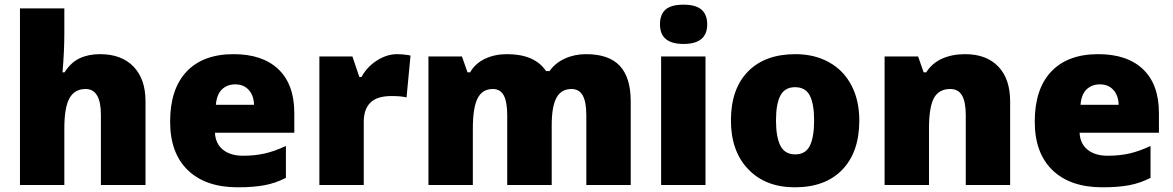

<svg xmlns="http://www.w3.org/2000/svg" viewBox="-20 -796 5048 826"><path d="M414.1 0V-301.8Q414.1 -413.1 348.1 -413.1Q301.3 -413.1 279.1 -373.8Q256.8 -334.5 256.8 -243.2V0H65.9V-759.8H256.8V-651.9Q256.8 -578.6 249 -484.9H257.8Q285.2 -527.8 322.8 -545.4Q360.4 -563 410.2 -563Q502.9 -563 554.4 -509.5Q606 -456.1 606 -359.9V0Z M1002.9 9.8Q864.7 9.8 788.3 -63.7Q711.9 -137.2 711.9 -272.9Q711.9 -413.1 782.7 -488Q853.5 -563 984.9 -563Q1109.9 -563 1178 -497.8Q1246.1 -432.6 1246.1 -310.1V-225.1H904.8Q906.7 -178.7 938.7 -152.3Q970.7 -126 1025.9 -126Q1076.2 -126 1118.4 -135.5Q1160.6 -145 1210 -168V-30.8Q1165 -7.8 1117.2 1Q1069.3 9.8 1002.9 9.8ZM991.7 -433.1Q958 -433.1 935.3 -411.9Q912.6 -390.6 908.7 -345.2H1072.8Q1071.8 -385.3 1050 -409.2Q1028.3 -433.1 991.7 -433.1Z M1688 -563Q1712.9 -563 1735.4 -559.1L1746.1 -557.1L1729 -377Q1705.6 -382.8 1664.1 -382.8Q1601.6 -382.8 1573.2 -354.2Q1544.9 -325.7 1544.9 -272V0H1354V-553.2H1496.1L1525.9 -464.8H1535.2Q1559.1 -508.8 1601.8 -535.9Q1644.5 -563 1688 -563Z M2502.4 0V-300.8Q2502.4 -356.9 2487.1 -385Q2471.7 -413.1 2438.5 -413.1Q2394.5 -413.1 2374 -375.5Q2353.5 -337.9 2353.5 -257.8V0H2162.1V-300.8Q2162.1 -356.9 2147.5 -385Q2132.8 -413.1 2100.1 -413.1Q2055.2 -413.1 2034.7 -373Q2014.2 -333 2014.2 -242.2V0H1823.2V-553.2H1967.3L1991.2 -484.9H2002.4Q2024.4 -522.9 2066.2 -543Q2107.9 -563 2161.1 -563Q2280.8 -563 2329.1 -490.2H2344.2Q2367.7 -524.4 2409.4 -543.7Q2451.2 -563 2501.5 -563Q2599.6 -563 2646.5 -512.7Q2693.4 -462.4 2693.4 -359.9V0Z M3015.1 0H2824.2V-553.2H3015.1ZM2819.3 -690.9Q2819.3 -733.9 2843.3 -754.9Q2867.2 -775.9 2920.4 -775.9Q2973.6 -775.9 2998 -754.4Q3022.5 -732.9 3022.5 -690.9Q3022.5 -606.9 2920.4 -606.9Q2819.3 -606.9 2819.3 -690.9Z M3676.8 -277.8Q3676.8 -142.1 3603.8 -66.2Q3530.8 9.8 3399.4 9.8Q3273.4 9.8 3199 -67.9Q3124.5 -145.5 3124.5 -277.8Q3124.5 -413.1 3197.5 -488Q3270.5 -563 3402.3 -563Q3483.9 -563 3546.4 -528.3Q3608.9 -493.7 3642.8 -429Q3676.8 -364.3 3676.8 -277.8ZM3318.4 -277.8Q3318.4 -206.5 3337.4 -169.2Q3356.4 -131.8 3401.4 -131.8Q3445.8 -131.8 3464.1 -169.2Q3482.4 -206.5 3482.4 -277.8Q3482.4 -348.6 3463.9 -384.8Q3445.3 -420.9 3400.4 -420.9Q3356.4 -420.9 3337.4 -385Q3318.4 -349.1 3318.4 -277.8Z M4134.8 0V-301.8Q4134.8 -356.9 4118.9 -385Q4103 -413.1 4067.9 -413.1Q4019.5 -413.1 3998 -374.5Q3976.6 -335.9 3976.6 -242.2V0H3785.6V-553.2H3929.7L3953.6 -484.9H3964.8Q3989.3 -523.9 4032.5 -543.5Q4075.7 -563 4131.8 -563Q4223.6 -563 4274.7 -509.8Q4325.7 -456.5 4325.7 -359.9V0Z M4722.7 9.8Q4584.5 9.8 4508.1 -63.7Q4431.6 -137.2 4431.6 -272.9Q4431.6 -413.1 4502.4 -488Q4573.2 -563 4704.6 -563Q4829.6 -563 4897.7 -497.8Q4965.8 -432.6 4965.8 -310.1V-225.1H4624.5Q4626.5 -178.7 4658.4 -152.3Q4690.4 -126 4745.6 -126Q4795.9 -126 4838.1 -135.5Q4880.4 -145 4929.7 -168V-30.8Q4884.8 -7.8 4836.9 1Q4789.1 9.8 4722.7 9.8ZM4711.4 -433.1Q4677.7 -433.1 4655 -411.9Q4632.3 -390.6 4628.4 -345.2H4792.5Q4791.5 -385.3 4769.8 -409.2Q4748 -433.1 4711.4 -433.1Z"/></svg>

Font: TypoPRO Open Sans
Style: Regular
Weight: 800
Foundry: Ascender Corporation
Version: Version 1.10